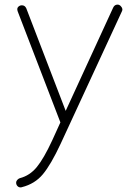

<svg xmlns="http://www.w3.org/2000/svg" viewBox="-20 -527 601 833"><path d="M511 -488Q511 -481 509 -478L243 97Q201 187 166 229Q131 271 75 285Q73 286 69 286Q61 286 55.5 280Q50 274 50 265Q50 259 55 253.5Q60 248 66 246Q109 235 139.5 198Q170 161 207 81L242 4L57 -477Q55 -483 55 -487Q55 -494 61 -499Q67 -504 75 -504Q88 -504 94 -491L265 -46L471 -494Q477 -507 490 -507Q497 -507 503 -501.5Q509 -496 511 -488Z"/></svg>

Font: Tsukimi Rounded Light
Style: Regular
Weight: 300
Designer: Takashi Funayama
Foundry: Takashi Funayama
Version: Version 1.032; ttfautohint (v1.8.3)